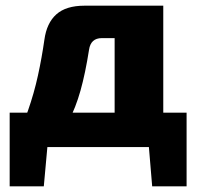

<svg xmlns="http://www.w3.org/2000/svg" viewBox="-20 -517 694 675"><path d="M542 -497V-383H338Q299 -383 293 -342Q280 -259 263 -198.5Q246 -138 221 -91Q196 -44 159 0H21Q56 -64 78 -127Q100 -190 113.5 -252Q127 -314 136 -377Q144 -436 178 -466.5Q212 -497 277 -497ZM147 -5 134 138H14V-5ZM636 -121V0H14V-121ZM636 -5V138H515L503 -5ZM554 -497V0H383V-497Z"/></svg>

Font: Exo 2 ExtraBold
Style: Regular
Weight: 800
Designer: Natanael Gama
Foundry: Natanael Gama
Version: Version 2.010